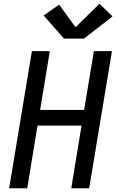

<svg xmlns="http://www.w3.org/2000/svg" viewBox="-20 -1009 640 1029"><path d="M29 0 151 -735H247L195 -420H431L483 -735H580L458 0H362L417 -336H181L126 0ZM323 -802 214 -926 297 -984 385 -863 513 -989 583 -921 430 -802Z"/></svg>

Font: Iosevka Curly Medium Extended
Style: Italic
Weight: 500
Width: 7
Italic angle: -9°
Monospace: yes
Designer: Belleve Invis
Foundry: Belleve Invis
Version: Version 11.1.0; ttfautohint (v1.8.3)